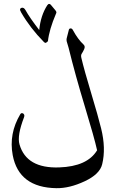

<svg xmlns="http://www.w3.org/2000/svg" viewBox="-20 -896 644 980"><path d="M331.5 -744.1Q333.5 -751 340.8 -751Q348.1 -751 352.5 -741.7Q378.4 -694.3 406.2 -668.9Q416.5 -659.7 409.4 -644.5Q402.3 -629.4 397.2 -622.1Q392.1 -614.7 395 -601.6Q410.6 -535.6 445.6 -419.9Q480.5 -304.2 496.1 -240.7Q521.5 -138.7 501.5 -57.6Q489.3 -6.8 412.1 29.3Q335 65.4 268.1 64.5Q76.2 61.5 44.9 -104Q24.4 -213.4 83.5 -313Q87.4 -319.3 93.8 -318.4Q100.1 -317.4 103 -311.3Q106 -305.2 103 -298.3Q66.4 -203.6 79.6 -158.7Q115.2 -35.6 282.2 -41.5Q425.8 -46.4 475.6 -128.9Q461.9 -191.4 413.3 -351.6Q364.7 -511.7 330.1 -652.3L320.3 -685.5Q318.8 -694.3 320.3 -700.2ZM239.3 -871.6Q239.3 -871.6 262.2 -844.2Q266.6 -838.9 267.6 -835Q268.6 -830.1 265.6 -825.7Q231 -744.6 224.6 -685.5L216.3 -678.7Q214.8 -677.2 212.4 -677.2Q208.5 -677.2 203.6 -682.1Q134.3 -752.4 87.9 -832.5Q84 -839.4 82.5 -844.2Q81.1 -853 89.8 -856Q101.6 -859.9 110.8 -843.3Q130.9 -806.6 180.2 -742.7Q187.5 -816.9 221.2 -869.1Q226.1 -876 231 -876Q235.4 -876 239.3 -871.6Z"/></svg>

Font: Amiri
Style: Slanted
Weight: 400
Italic angle: 9°
Designer: Khaled Hosny
Version: Version 000.107